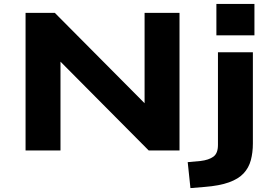

<svg xmlns="http://www.w3.org/2000/svg" viewBox="-20 -771 1398 984"><path d="M111 0V-705H261L726 -237H721V-705H900V0H742L286 -459H290V0ZM1089 -590V-751H1284V-590ZM956 193 942 60 1008 54Q1050 49 1073.5 32Q1097 15 1097 -28V-503H1276V-36Q1276 11 1265.5 50Q1255 89 1228.5 117.5Q1202 146 1153.5 163.5Q1105 181 1029 187Z"/></svg>

Font: Nunito Sans 7pt Expanded ExtraBold
Style: Regular
Weight: 800
Width: 7
Designer: Vernon Adams
Foundry: Vernon Adams
Version: Version 3.101;gftools[0.9.27]